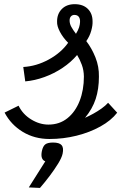

<svg xmlns="http://www.w3.org/2000/svg" viewBox="-20 -652 640 920"><path d="M217 14Q145.5 14 89 -20.2Q32.5 -54.5 2 -112.5L69 -145.5Q89 -104.5 129.2 -79.8Q169.5 -55 212 -55Q265 -55 303 -85.5Q341 -116 361.5 -168.2Q382 -220.5 382 -285.5Q381.5 -315.5 372.2 -341Q363 -366.5 349.5 -388.5Q320.5 -354 279.8 -326.8Q239 -299.5 192.8 -282.8Q146.5 -266 101 -262L91.5 -331Q154 -334.5 213 -366.5Q272 -398.5 306.5 -447Q282 -471.5 267.2 -499.5Q252.5 -527.5 253.5 -548Q253 -585 276 -608.5Q299 -632 338 -632Q378 -632 400.8 -609.5Q423.5 -587 423.5 -550Q424.5 -531 417.2 -504.8Q410 -478.5 393.5 -455Q420 -420.5 437.5 -376.5Q455 -332.5 454 -284.5Q454 -225.5 438.5 -178Q423 -130.5 387.5 -87.5Q406.5 -96 427 -107.2Q447.5 -118.5 466.5 -132Q485.5 -145.5 498 -159.5L541.5 -112Q512.5 -74.5 461.2 -46Q410 -17.5 346.8 -1.8Q283.5 14 217 14ZM344 -490Q355 -508 359 -521.2Q363 -534.5 363.5 -545.5Q364.5 -561.5 358 -570.8Q351.5 -580 338 -580.5Q327 -581 320.2 -573.8Q313.5 -566.5 313.5 -554Q313.5 -538.5 321.5 -523.8Q329.5 -509 344 -490ZM118 246 197 121Q185.5 117 181 105Q176.5 93 180.5 72.5Q185.5 48.5 197 39.8Q208.5 31 234 31Q264.5 31 275.2 43.5Q286 56 280 84.5Q276 103.5 258.5 132Q241 160.5 217.8 191.2Q194.5 222 171.5 248.5Z"/></svg>

Font: Victor Mono Thin
Style: Italic
Weight: 100
Italic angle: -12°
Monospace: yes
Designer: Rune Bjørnerås
Version: Version 1.561;gftools[0.9.30]